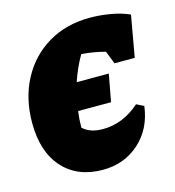

<svg xmlns="http://www.w3.org/2000/svg" viewBox="-84 -575 601 659"><g transform="rotate(-15 216.5 -245.0)"><path d="M203 13Q113 13 61 -44.5Q9 -102 9 -205Q9 -292 45 -359.5Q81 -427 145 -465Q209 -503 294 -503Q330 -503 367 -496.5Q404 -490 433 -477L407 -330H335L317 -376Q275 -387 233 -390Q209 -349 193 -301H307L289 -204H172Q168 -175 168 -147V-146Q193 -122 239 -122Q310 -122 370 -175L396 -162Q386 -83 332.5 -35Q279 13 203 13ZM176 -85 172 -106Q174 -95 176 -85Z"/></g></svg>

Font: Piazzolla ExtraBold
Style: Italic
Weight: 800
Italic angle: -11.3°
Designer: Juan Pablo del Peral
Foundry: Huerta Tipografica
Version: Version 1.330